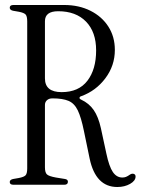

<svg xmlns="http://www.w3.org/2000/svg" viewBox="-20 -740 563 769"><path d="M450 9Q363 9 339 -105L316 -216Q305 -270 291.5 -298Q278 -326 254.5 -336Q231 -346 190 -346Q176 -346 168 -338.5Q160 -331 160 -320V-70Q160 -49 168 -41.5Q176 -34 204 -29L241 -23Q252 -21 252 -12Q252 0 237 0H34Q19 0 19 -11Q19 -20 32 -23L55 -27Q76 -31 82.5 -38Q89 -45 89 -66V-654Q89 -675 82.5 -682Q76 -689 55 -693L32 -697Q19 -700 19 -709Q19 -720 34 -720H237Q296 -720 342 -697Q388 -674 414 -633.5Q440 -593 440 -540Q440 -477 402 -426.5Q364 -376 306 -355Q299 -353 298.5 -348.5Q298 -344 305 -341Q337 -326 355.5 -299Q374 -272 384 -227L406 -125Q417 -73 432 -51Q447 -29 470 -29Q478 -29 484.5 -31.5Q491 -34 501 -41Q509 -46 516 -43.5Q523 -41 523 -33Q523 -16 501 -3.5Q479 9 450 9ZM227 -371Q295 -371 330 -416.5Q365 -462 365 -538Q365 -612 324.5 -653.5Q284 -695 213 -695Q160 -695 160 -655V-426Q160 -371 227 -371Z"/></svg>

Font: Instrument Serif
Style: Regular
Weight: 400
Designer: Rodrigo Fuenzalida
Foundry: fragTYPE
Version: Version 1.000; ttfautohint (v1.8.4.7-5d5b);gftools[0.9.27]